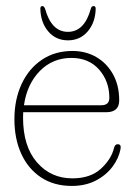

<svg xmlns="http://www.w3.org/2000/svg" viewBox="-20 -603 444 633"><path d="M373 -272Q373 -233 330 -233H56.5Q56 -224.5 56 -215.5Q56 -120.5 101.8 -67.8Q147.5 -15 218.5 -15Q278 -15 312.5 -46.5Q347 -78 356 -115.5Q359 -127.5 368 -127.5Q380 -127.5 377.5 -113Q372 -81.5 351 -53.5Q330 -25.5 296 -7.8Q262 10 216.5 10Q158 10 115.5 -18Q73 -46 50.2 -95.8Q27.5 -145.5 27.5 -210Q27.5 -274.5 51 -325.5Q74.5 -376.5 117.8 -405.8Q161 -435 219 -435Q262.5 -435 297.2 -415Q332 -395 352.5 -358.2Q373 -321.5 373 -272ZM215.5 -412Q153.5 -412 111.2 -368.8Q69 -325.5 59 -256H314Q340.5 -256 340.5 -280.5Q340.5 -335 306.8 -373.5Q273 -412 215.5 -412ZM204 -498Q258.5 -498 279.5 -574.5Q282 -583 288 -583Q295.5 -583 295.5 -574.5Q294.5 -529 269.2 -499.5Q244 -470 204 -470Q164 -470 139 -499.5Q114 -529 113 -574.5Q113 -583 120 -583Q125 -583 128.5 -574.5Q149.5 -498 204 -498Z"/></svg>

Font: Fraunces 144pt S100 Thin
Style: Regular
Weight: 100
Version: Version 1.000; ttfautohint (v1.8.3)